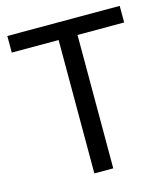

<svg xmlns="http://www.w3.org/2000/svg" viewBox="-107 -798 771 883"><g transform="rotate(-15 278.0 -357.0)"><path d="M323 0H233V-635H10V-714H545V-635H323Z"/></g></svg>

Font: lhindi05
Style: Book
Weight: 400
Designer: Jelle Bosma - Monotype Design Team
Foundry: Monotype Imaging Inc.
Version: Version 2.003